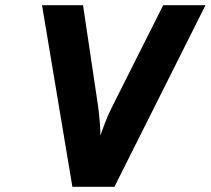

<svg xmlns="http://www.w3.org/2000/svg" viewBox="-20 -720 812 740"><path d="M142 -700H300L358 -311Q360 -298 361.5 -282Q363 -266 364.5 -250Q366 -234 366.5 -220Q367 -206 367 -198Q372 -213 383.5 -243.5Q395 -274 411 -306L609 -700H772L421 0H259Z"/></svg>

Font: Overpass Heavy
Style: Italic
Weight: 900
Italic angle: -10°
Designer: Delve Withrington, Dave Bailey
Foundry: Delve Fonts
Version: Version 3.000;DELV;Overpass